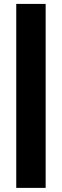

<svg xmlns="http://www.w3.org/2000/svg" viewBox="-20 -730 308 957"><path d="M207.5 206.5H61V-710.5H207.5Z"/></svg>

Font: Anek Latin ExtraBold
Style: Regular
Weight: 800
Designer: Yesha Goshar
Foundry: Ek Type
Version: Version 1.003